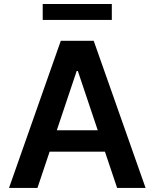

<svg xmlns="http://www.w3.org/2000/svg" viewBox="-20 -929 764 949"><path d="M165.1 0H24.5L280.5 -727.3H443.2L699.6 0H558.9L364.7 -578.1H359ZM169.7 -285.2H553.3V-179.3H169.7ZM532.7 -909.1V-830.6H191.1V-909.1Z"/></svg>

Font: InterMG SemiBold
Style: Regular
Weight: 600
Designer: Rasmus Andersson
Foundry: rsms
Version: Version 3.019;December 26, 2023;FontCreator 15.0.0.2955 64-b